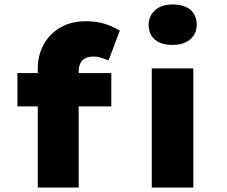

<svg xmlns="http://www.w3.org/2000/svg" viewBox="-20 -839 1017 859"><path d="M149 0V-531Q149 -593 176 -641Q203 -689 251 -716.5Q299 -744 364 -744Q413 -744 450 -732Q487 -720 516 -702L466 -569Q452 -574 434 -580Q416 -586 399 -586Q376 -586 361 -578Q346 -570 339 -555Q332 -540 332 -519V0H241Q209 0 186 0Q163 0 149 0ZM58 -363V-512H478V-363ZM659 0V-533H845V0ZM752 -638Q702 -638 673.5 -661.5Q645 -685 645 -728Q645 -768 674 -793.5Q703 -819 752 -819Q803 -819 831.5 -795.5Q860 -772 860 -728Q860 -688 831 -663Q802 -638 752 -638Z"/></svg>

Font: Lexend Exa ExtraBold
Style: Regular
Weight: 800
Designer: Bonnie Shaver-Troup, Thomas Jockin
Foundry: Lexend
Version: Version 1.007